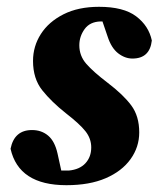

<svg xmlns="http://www.w3.org/2000/svg" viewBox="-20 -529 475 564"><path d="M175 15Q35 15 11 -92Q22 -147 74 -147Q102 -147 121.5 -130.5Q141 -114 149 -78L160 -28Q165 -28 171 -28Q177 -28 182 -28Q214 -31 231 -49.5Q248 -68 248 -96Q248 -122 231 -143.5Q214 -165 174 -196Q131 -230 104 -264Q77 -298 77 -350Q77 -393 100 -429Q123 -465 166.5 -487Q210 -509 271 -509Q343 -509 380 -481Q417 -453 426 -410Q420 -357 369 -357Q347 -357 327 -372.5Q307 -388 296 -422L281 -466Q280 -466 278.5 -466Q277 -466 275 -466Q244 -465 228.5 -443.5Q213 -422 213 -396Q213 -365 233.5 -341.5Q254 -318 296 -286Q342 -251 365.5 -219.5Q389 -188 389 -140Q389 -97 363.5 -61.5Q338 -26 290.5 -5.5Q243 15 175 15Z"/></svg>

Font: Source Serif 4 SmText
Style: Bold Italic
Weight: 700
Italic angle: -12°
Designer: Frank Grießhammer
Foundry: Adobe
Version: Version 4.005;hotconv 1.1.0;makeotfexe 2.6.0